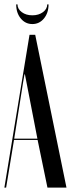

<svg xmlns="http://www.w3.org/2000/svg" viewBox="-22 -858 324 878"><path d="M113 -699H139L282 0H195L150 -218H42L6 0H-2ZM83 -478 43 -224H149L92 -518H90ZM194 -838H200Q200 -799 179 -773.5Q158 -748 126 -748Q94 -748 73 -773.5Q52 -799 52 -838H58Q58 -817 77.5 -802.5Q97 -788 126 -788Q155 -788 174.5 -802.5Q194 -817 194 -838Z"/></svg>

Font: Moniqa SemBd Narrow Display
Style: Regular
Weight: 600
Width: 4
Designer: Rajesh Rajput
Foundry: Rajesh Rajput
Version: Version 1.000